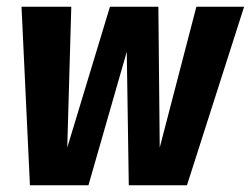

<svg xmlns="http://www.w3.org/2000/svg" viewBox="-20 -551 746 571"><path d="M706 -531 536 0H363L357 -397L243 0H69L44 -531H192L180 -112L307 -531H451L455 -112L564 -531Z"/></svg>

Font: Fira Sans Condensed
Style: Bold Italic
Weight: 700
Width: 3
Italic angle: -8°
Designer: Carrois Corporate & Edenspiekermann AG
Foundry: Carrois Corporate GbR & Edenspiekermann AG
Version: Version 4.203